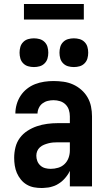

<svg xmlns="http://www.w3.org/2000/svg" viewBox="-20 -934 540 962"><path d="M189 8Q169 8 150 4.5Q131 1 114 -9Q97 -19 84.5 -34.5Q72 -50 64.5 -67.5Q57 -85 54 -104.5Q51 -124 51 -143Q51 -170 57.5 -196Q64 -222 79.5 -243Q95 -264 117.5 -278.5Q140 -293 165 -301.5Q190 -310 216.5 -313.5Q243 -317 269 -317H330V-351Q330 -368 325 -383.5Q320 -399 308.5 -410.5Q297 -422 281 -427Q265 -432 248 -432Q234 -432 219.5 -428.5Q205 -425 193 -416Q181 -407 174.5 -393Q168 -379 168 -365H57Q57 -388 63.5 -411Q70 -434 83 -454Q96 -474 115 -489Q134 -504 156 -512.5Q178 -521 201.5 -524.5Q225 -528 248 -528Q273 -528 298 -524.5Q323 -521 345.5 -511Q368 -501 387 -484.5Q406 -468 418.5 -446.5Q431 -425 436 -400.5Q441 -376 441 -351V0H330V-78Q325 -68 323.5 -65.5Q322 -63 319 -58.5Q316 -54 312.5 -49.5Q309 -45 305.5 -41Q302 -37 298 -33Q294 -29 290 -25.5Q286 -22 281.5 -19Q277 -16 272.5 -13Q268 -10 263 -7.5Q258 -5 253 -3Q248 -1 242.5 0.5Q237 2 232 3.5Q227 5 221.5 5.5Q216 6 210.5 6.5Q205 7 199.5 7.5Q194 8 189 8ZM234 -88Q253 -88 271.5 -93.5Q290 -99 303.5 -112Q317 -125 323.5 -143Q330 -161 330 -180V-221H269Q257 -221 245.5 -220Q234 -219 222.5 -216Q211 -213 200 -208.5Q189 -204 180 -196Q171 -188 166.5 -177Q162 -166 162 -154Q162 -140 167 -127Q172 -114 182.5 -104.5Q193 -95 206.5 -91.5Q220 -88 234 -88ZM350 -598Q335 -598 321 -602Q307 -606 296.5 -616.5Q286 -627 282 -641Q278 -655 278 -670Q278 -685 282 -699Q286 -713 296.5 -723.5Q307 -734 321 -738Q335 -742 350 -742Q365 -742 379 -738Q393 -734 403.5 -723.5Q414 -713 418 -699Q422 -685 422 -670Q422 -655 418 -641Q414 -627 403.5 -616.5Q393 -606 379 -602Q365 -598 350 -598ZM150 -598Q135 -598 121 -602Q107 -606 96.5 -616.5Q86 -627 82 -641Q78 -655 78 -670Q78 -685 82 -699Q86 -713 96.5 -723.5Q107 -734 121 -738Q135 -742 150 -742Q165 -742 179 -738Q193 -734 203.5 -723.5Q214 -713 218 -699Q222 -685 222 -670Q222 -655 218 -641Q214 -627 203.5 -616.5Q193 -606 179 -602Q165 -598 150 -598ZM100 -836V-914H400V-836Z"/></svg>

Font: Zed Mono
Style: Bold
Weight: 700
Monospace: yes
Designer: Belleve Invis
Foundry: Belleve Invis
Version: Version 1.0.0; ttfautohint (v1.8.4)